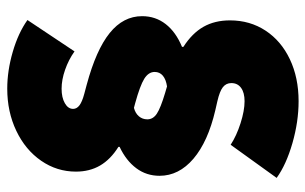

<svg xmlns="http://www.w3.org/2000/svg" viewBox="-179 -623 856 538"><g transform="rotate(-90 249.0 -354.0)"><path d="M19.5 -6.8 112.3 -135.7Q137.7 -119.1 172.9 -107.9Q208 -96.7 234.4 -96.7Q258.3 -96.7 271.7 -106.4Q285.2 -116.2 285.2 -133.8Q285.2 -148.4 273.7 -157.5Q262.2 -166.5 234.4 -172.9L209 -178.7Q121.1 -199.2 73.2 -240Q25.4 -280.8 25.4 -335Q25.4 -371.6 46.6 -400.1Q67.9 -428.7 106.4 -446.8V-450.2Q71.3 -472.2 54.2 -501.5Q37.1 -530.8 37.1 -569.3Q37.1 -622.6 67.6 -666.7Q98.1 -710.9 151.4 -736.3Q204.6 -761.7 269.5 -761.7Q319.8 -761.7 372.6 -746.3Q425.3 -731 461.9 -705.1L374 -573.2Q350.6 -589.8 322.5 -599.6Q294.4 -609.4 269.5 -609.4Q244.6 -609.4 228.8 -600.3Q212.9 -591.3 212.9 -577.1Q212.9 -566.9 222.9 -559.3Q232.9 -551.8 254.9 -545.9L280.3 -539.1Q378.4 -512.7 425.5 -474.6Q472.7 -436.5 472.7 -383.8Q472.7 -346.2 450.4 -317.6Q428.2 -289.1 386.7 -272V-268.1Q424.8 -243.7 442.9 -211.9Q460.9 -180.2 460.9 -137.7Q460.9 -81.5 432.1 -37.8Q403.3 5.9 351.8 30.3Q300.3 54.7 234.4 54.7Q177.2 54.7 116.9 37.4Q56.6 20 19.5 -6.8ZM257.8 -319.3 275.9 -314Q295.4 -316.9 305.9 -325.7Q316.4 -334.5 316.4 -348.6Q316.4 -365.7 297.4 -377.7Q278.3 -389.6 228.5 -403.3L215.8 -406.7Q200.7 -402.8 192.1 -392.8Q183.6 -382.8 183.6 -369.1Q183.6 -353 199.5 -342.5Q215.3 -332 257.8 -319.3Z"/></g></svg>

Font: Wanted Sans ExtraBlack
Style: Regular
Weight: 900
Designer: Original Design by Kil Hyung-jin and Kang Hanbin, Wanted Lab, Inc; Hangeul from Source Han Sans by Jang Soo-young and Ka
Foundry: Wanted Lab, Inc.
Version: Version 1.001